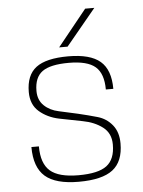

<svg xmlns="http://www.w3.org/2000/svg" viewBox="-52 -742 591 793"><g transform="rotate(-5 244.0 -345.0)"><path d="M101 -379Q101 -341 125 -318Q149 -295 185.5 -287.5Q222 -280 264.5 -270Q307 -260 343.5 -249.5Q380 -239 404 -209.5Q428 -180 428 -133Q428 -58 384 -24Q340 10 243 10Q147 10 103.5 -28Q60 -66 60 -150H91Q91 -79 126.5 -48Q162 -17 244 -17Q326 -17 361 -43.5Q396 -70 396 -131Q396 -178 362.5 -203.5Q329 -229 280.5 -238Q232 -247 184 -257Q136 -267 102.5 -296Q69 -325 69 -377Q69 -447 110.5 -478.5Q152 -510 244 -510Q335 -510 376.5 -474.5Q418 -439 418 -360H387Q387 -426 354 -454.5Q321 -483 244 -483Q167 -483 134 -459Q101 -435 101 -379ZM210 -550 331 -700H369L245 -550Z"/></g></svg>

Font: Fivo Sans Thin
Style: Regular
Weight: 250
Foundry: Alexander Slobzheninov
Version: 1.0